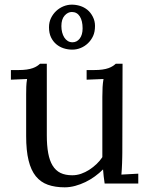

<svg xmlns="http://www.w3.org/2000/svg" viewBox="-20 -781 637 817"><path d="M415.5 -368.7Q415.5 -393.1 416.5 -410.4Q417.5 -427.7 420.4 -444.8L348.6 -441.9V-482.9H379.4Q400.9 -482.9 416 -485.1Q431.2 -487.3 441.9 -491.2Q452.6 -495.1 459.7 -499.8Q466.8 -504.4 472.7 -509.8H501.5L500.5 -131.8Q500.5 -124 500.2 -112.1Q500 -100.1 499.5 -87.2Q499 -74.2 498.3 -61.3Q497.6 -48.3 496.6 -38.1L568.4 -42V0H425.3Q422.9 -17.1 421.1 -31.5Q419.4 -45.9 418.5 -60.1Q402.8 -44.4 383.8 -30.5Q364.7 -16.6 343.5 -6.3Q322.3 3.9 299.8 10Q277.3 16.1 255.4 16.1Q214.4 16.1 183.6 5.1Q152.8 -5.9 132.3 -31.2Q111.8 -56.6 101.6 -98.4Q91.3 -140.1 91.3 -202.1V-379.9Q91.3 -395.5 91.8 -411.6Q92.3 -427.7 95.2 -444.8L26.4 -441.9V-482.9H57.6Q78.6 -482.9 93.8 -485.1Q108.9 -487.3 119.6 -491.2Q130.4 -495.1 137.5 -499.8Q144.5 -504.4 150.4 -509.8H179.2V-205.1Q179.2 -161.6 185.1 -129.6Q190.9 -97.7 203.9 -76.4Q216.8 -55.2 237.3 -45.2Q257.8 -35.2 287.6 -35.2Q306.6 -35.2 325 -41.5Q343.3 -47.9 359.9 -58.6Q376.5 -69.3 390.9 -83Q405.3 -96.7 415.5 -112.3V-153.8ZM285.6 -730Q268.6 -730 254.9 -714.6Q241.2 -699.2 241.2 -669.9Q241.2 -655.8 244.4 -643.3Q247.6 -630.9 253.7 -621.3Q259.8 -611.8 268.6 -606.4Q277.3 -601.1 288.6 -601.1Q307.1 -601.1 319.3 -616.9Q331.5 -632.8 331.5 -660.2Q331.5 -692.4 319.6 -711.2Q307.6 -730 285.6 -730ZM285.6 -761.2Q303.2 -761.2 320.6 -755.9Q337.9 -750.5 351.8 -739.3Q365.7 -728 375 -709.7Q384.3 -691.4 384.3 -670.9Q384.3 -645.5 376.2 -627.9Q368.2 -610.4 354.5 -597.2Q340.8 -584 323.5 -576.9Q306.2 -569.8 287.6 -569.8Q269 -569.8 251.2 -575.4Q233.4 -581.1 219.5 -592.8Q205.6 -604.5 197 -622.3Q188.5 -640.1 188.5 -665Q188.5 -686.5 197 -704.1Q205.6 -721.7 219.2 -734.4Q232.9 -747.1 250.2 -754.2Q267.6 -761.2 285.6 -761.2Z"/></svg>

Font: Lora
Style: Regular
Weight: 400
Designer: Olga Karpushina, Alexei Vanyashin
Foundry: Cyreal (www.cyreal.org, a@cyreal.org)
Version: Version 1.014